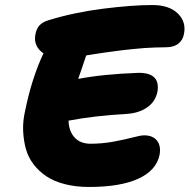

<svg xmlns="http://www.w3.org/2000/svg" viewBox="-20 -744 749 759"><path d="M332 -4.9Q279.8 -4.9 236.8 -15.9Q193.8 -26.9 164.1 -46.6Q134.3 -66.4 113 -94Q91.8 -121.6 82.5 -154.8Q73.2 -188 71.5 -226.3Q69.8 -264.6 79.1 -305.2Q106 -436.5 151.9 -533.2Q110.8 -561 120.1 -608.9Q124 -629.4 135.3 -642.8Q146.5 -656.2 171.9 -664.1Q273.9 -695.3 388.4 -709.7Q502.9 -724.1 583 -724.1Q648.4 -724.1 682.9 -690.7Q717.3 -657.2 707 -608.9Q703.1 -585.9 685.1 -571.5Q667 -557.1 636.2 -557.1Q614.7 -557.1 591.6 -556.2Q568.4 -555.2 549.8 -554Q531.2 -552.7 505.4 -550Q479.5 -547.4 465.3 -545.7Q451.2 -543.9 424.1 -540.3Q397 -536.6 388.2 -535.4Q379.4 -534.2 351.6 -529.8Q323.7 -525.4 320.8 -524.9Q316.4 -510.7 304.9 -477.8Q293.5 -444.8 289.1 -432.1Q388.7 -451.2 528.8 -456.1Q615.7 -456.1 602.1 -379.9Q593.3 -340.8 560.8 -318.8Q528.3 -296.9 482.9 -293.9Q354 -286.6 251 -267.1Q252 -225.6 274.7 -200.7Q297.4 -175.8 337.9 -175.8Q383.8 -175.8 428.7 -184.1Q473.6 -192.4 504.9 -200.7Q536.1 -209 549.8 -209Q584 -209 600.6 -188.2Q617.2 -167.5 610.8 -131.8Q598.1 -70.3 526.9 -37.6Q455.6 -4.9 332 -4.9Z"/></svg>

Font: Shantell Sans Bouncy
Style: Italic
Weight: 800
Italic angle: -11.31°
Designer: Stephen Nixon, Anya Danilova, Shantell Martin
Foundry: Arrow Type
Version: Version 1.006;[9816181b4]